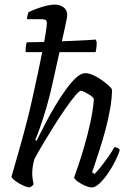

<svg xmlns="http://www.w3.org/2000/svg" viewBox="-20 -820 574 840"><path d="M92 -592Q92 -613 94 -622.5Q96 -632 97 -635Q121 -635 155.5 -636Q190 -637 229 -638.5Q268 -640 303.5 -641.5Q339 -643 364.5 -644.5Q390 -646 398 -647L403 -637Q403 -620 401.5 -609Q400 -598 398 -592ZM110 0Q102 0 89.5 -5Q77 -10 64 -17.5Q51 -25 41.5 -33Q32 -41 30 -46Q34 -61 42 -88Q50 -115 59.5 -149Q69 -183 79 -218.5Q89 -254 97 -286Q110 -336 122 -391Q134 -446 145.5 -499Q157 -552 166 -598Q175 -644 180 -676Q185 -708 185 -719Q185 -729 179.5 -732.5Q174 -736 163 -736H98Q98 -743 100.5 -753Q103 -763 105 -767Q124 -776 145 -783.5Q166 -791 185.5 -795.5Q205 -800 218 -800Q241 -800 257.5 -788.5Q274 -777 274 -754Q274 -748 271 -732.5Q268 -717 262 -690L208 -447Q196 -393 181.5 -344.5Q167 -296 154.5 -260.5Q142 -225 134 -208L140 -204Q157 -238 177.5 -278Q198 -318 221.5 -357Q245 -396 268.5 -428.5Q292 -461 313.5 -480.5Q335 -500 353 -500Q368 -500 387 -491.5Q406 -483 424 -470.5Q442 -458 455 -446Q468 -434 470 -428Q470 -391 462 -345Q454 -299 441.5 -252.5Q429 -206 416 -166Q403 -126 394 -99Q385 -72 383 -66L394 -59Q404 -69 420.5 -89.5Q437 -110 453.5 -133.5Q470 -157 480 -176Q489 -176 495.5 -172.5Q502 -169 504 -164Q498 -143 484 -115Q470 -87 452 -61Q434 -35 415.5 -17.5Q397 0 382 0Q370 0 352.5 -7.5Q335 -15 321 -25Q307 -35 304 -43Q308 -54 320.5 -90Q333 -126 348 -177Q363 -228 375 -283Q387 -338 391 -387Q385 -397 373 -404.5Q361 -412 350 -417.5Q339 -423 334 -423Q327 -423 308.5 -401Q290 -379 266 -344.5Q242 -310 216.5 -269.5Q191 -229 168.5 -191Q146 -153 131 -125Q126 -108 123.5 -92.5Q121 -77 121 -61Q121 -51 122.5 -39Q124 -27 127 -14Q125 -11 121.5 -7.5Q118 -4 110 0Z"/></svg>

Font: Texturina 12pt Light
Style: Italic
Weight: 300
Italic angle: -11°
Designer: Guillermo Torres Carreño
Foundry: Omnibus-Type
Version: Version 1.002